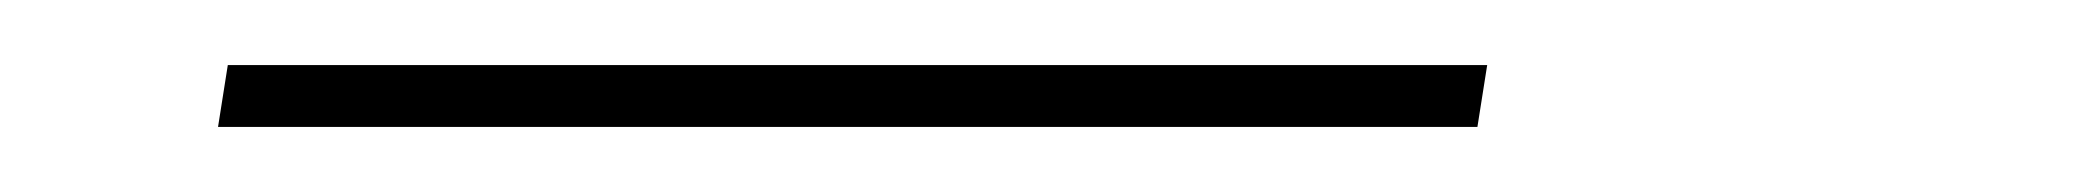

<svg xmlns="http://www.w3.org/2000/svg" viewBox="-20 -20 640 59"><path d="M47 19 50 0H437L434 19Z"/></svg>

Font: Iosevka Curly Slab ThEx
Style: Italic
Weight: 100
Width: 7
Italic angle: -9°
Monospace: yes
Designer: Belleve Invis
Foundry: Belleve Invis
Version: Version 11.1.0; ttfautohint (v1.8.3)